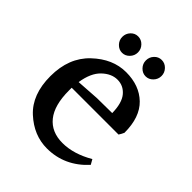

<svg xmlns="http://www.w3.org/2000/svg" viewBox="-181 -818 841 841"><g transform="rotate(45 239.5 -398.0)"><path d="M381 -662.5Q381 -642 366.5 -627Q352 -612 332.5 -612Q313 -612 298.5 -627Q284 -642 284 -662.5Q284 -683 298 -698Q312 -713 332 -713Q352 -713 366.5 -698Q381 -683 381 -662.5ZM235 -662.5Q235 -642 220.5 -627Q206 -612 186.5 -612Q167 -612 152.5 -627Q138 -642 138 -662.5Q138 -683 152 -698Q166 -713 186 -713Q206 -713 220.5 -698Q235 -683 235 -662.5ZM143 -387 249 -394 343 -395Q342 -457 317.5 -486Q293 -515 256 -515Q219 -515 186 -483.5Q153 -452 143 -387ZM139 -348V-331Q139 -240 176 -194Q213 -148 281.5 -148Q350 -148 424 -191L437 -168Q359 -83 250 -83Q169 -83 103 -143.5Q37 -204 37 -318Q37 -432 107 -498.5Q177 -565 259.5 -565Q342 -565 392 -516.5Q442 -468 442 -372Q437 -360 429 -348Z"/></g></svg>

Font: Halant Medium
Style: Regular
Weight: 500
Designer: Hitesh Malaviya (Devanagari), Satya Rajpurohit (Latin)
Foundry: Indian Type Foundry
Version: Version 1.101;PS 1.0;hotconv 1.0.78;makeotf.lib2.5.61930; tt